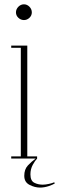

<svg xmlns="http://www.w3.org/2000/svg" viewBox="-20 -735 274 890"><path d="M91 -642Q76.5 -642 65.2 -652.5Q54 -663 54 -677.5Q54 -692.5 65.2 -703.8Q76.5 -715 91 -715Q105.5 -715 116.5 -703.8Q127.5 -692.5 127.5 -677.5Q127.5 -663 116.5 -652.5Q105.5 -642 91 -642ZM32 0V-10H76.5V-513.5H32V-523.5H106.5V-10H152V0Q142.5 9.5 131.8 29.2Q121 49 121 73Q121 103 138.8 112Q156.5 121 178 121Q190.5 121 206.5 117.5Q222.5 114 231 110L234.5 114.5Q225 121.5 204.8 128Q184.5 134.5 165.5 134.5Q141.5 134.5 117 122Q92.5 109.5 92.5 80Q92.5 50 109.2 32Q126 14 145.5 0Z"/></svg>

Font: Imbue 100pt Thin
Style: Regular
Weight: 100
Designer: Tyler Finck
Foundry: Etcetera Type Company
Version: Version 1.102; ttfautohint (v1.8.3)